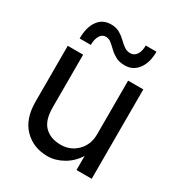

<svg xmlns="http://www.w3.org/2000/svg" viewBox="-169 -806 863 930"><g transform="rotate(30 262.5 -341.0)"><path d="M181.5 -695Q210.5 -695 230.2 -683.8Q250 -672.5 265.2 -657.5Q280.5 -642.5 296 -631.2Q311.5 -620 331.5 -620Q352.5 -620 365.2 -639Q378 -658 378 -690H438Q438 -628.5 410.5 -592Q383 -555.5 337.5 -555.5Q306.5 -555.5 286 -566.8Q265.5 -578 250.2 -592.8Q235 -607.5 221 -619Q207 -630.5 190 -630.5Q169.5 -630.5 157.8 -611Q146 -591.5 146 -559.5H83.5Q83.5 -623 109.8 -659Q136 -695 181.5 -695ZM137.5 -205Q137.5 -132.5 170.8 -100Q204 -67.5 260.5 -67.5Q315 -67.5 352 -104.8Q389 -142 389 -199.5V-500H474V0H389V-79Q362 -35.5 319.2 -11.5Q276.5 12.5 233 12.5Q154 12.5 102.8 -39.2Q51.5 -91 51.5 -188V-500H137.5Z"/></g></svg>

Font: Overused Grotesk
Style: Regular
Weight: 450
Version: Version 0.004